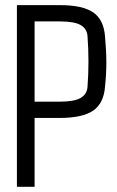

<svg xmlns="http://www.w3.org/2000/svg" viewBox="-20 -717 450 737"><path d="M112.8 0H44.9V-697.3H209.5Q297.9 -697.3 338.4 -668.9Q378.9 -640.6 383.3 -575.2Q388.2 -520.5 388.2 -476.6Q388.2 -432.6 383.3 -386.2Q378.9 -321.3 338.1 -292.7Q297.4 -264.2 207.5 -264.2H112.8ZM112.8 -634.8V-326.7H207.5Q264.2 -326.7 288.8 -340.6Q313.5 -354.5 315.9 -383.3Q323.2 -480.5 315.9 -578.6Q313.5 -607.4 289.1 -621.1Q264.6 -634.8 209.5 -634.8Z"/></svg>

Font: Agdasima
Style: Regular
Weight: 400
Width: 3
Designer: The DocRepair Project, Patric King
Foundry: Google
Version: Version 2.002